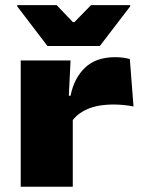

<svg xmlns="http://www.w3.org/2000/svg" viewBox="-20 -712 544 732"><path d="M253 -247.5 209.5 -347H249Q262 -413.5 304 -453.8Q346 -494 419 -494Q435.5 -494 449.8 -492Q464 -490 475 -487L489 -306Q472.5 -309.5 452.5 -311.5Q432.5 -313.5 413.5 -313.5Q351.5 -313.5 311.5 -295.2Q271.5 -277 253 -247.5ZM59 0V-481.5H249L240.5 -309H257.5V0ZM161 -536.5 45.5 -688V-692.5H196L258 -627.5H263.5L327 -692.5H476.5V-688L360.5 -536.5Z"/></svg>

Font: Anek Latin Expanded ExtraBold
Style: Regular
Weight: 800
Width: 7
Designer: Yesha Goshar
Foundry: Ek Type
Version: Version 1.003